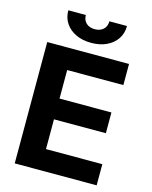

<svg xmlns="http://www.w3.org/2000/svg" viewBox="-135 -1025 883 1112"><g transform="rotate(15 306.0 -468.5)"><path d="M63.3 0V-727.5H553.7V-600.8H216.8V-429.7H527.9V-305.3H216.8V-126.8H554.5V0ZM309.4 -788.7Q257.4 -788.7 217.7 -807.4Q178 -826.2 155.8 -859.4Q133.6 -892.6 133.6 -936.7H238.7Q238.7 -906.4 257.7 -888.5Q276.8 -870.5 309.6 -870.5Q341.8 -870.5 360.8 -888.5Q379.9 -906.4 379.9 -936.7H485.5Q485.5 -892.6 463.3 -859.4Q441.1 -826.2 401.5 -807.4Q362 -788.7 309.4 -788.7Z"/></g></svg>

Font: GitLab Sans
Style: Regular
Weight: 400
Designer: Rasmus Andersson
Foundry: Modifications by GitLab B.V., manufactured by rsms
Version: Version 4.000;git-c8fb6b7